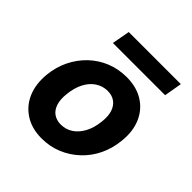

<svg xmlns="http://www.w3.org/2000/svg" viewBox="-188 -839 993 993"><g transform="rotate(45 308.5 -342.0)"><path d="M264 12Q193 12 142 -20.5Q91 -53 67 -109.5Q43 -166 50 -239Q56 -301 81.5 -353Q107 -405 147.5 -443.5Q188 -482 240 -503Q292 -524 352 -524Q423 -524 474 -492.5Q525 -461 549.5 -404.5Q574 -348 566 -274Q560 -212 535 -160Q510 -108 469 -69.5Q428 -31 376 -9.5Q324 12 264 12ZM283 -109Q320 -109 349.5 -128.5Q379 -148 398.5 -184.5Q418 -221 423 -271Q428 -314 418 -343.5Q408 -373 386 -388.5Q364 -404 333 -404Q297 -404 267 -384.5Q237 -365 218 -328.5Q199 -292 194 -242Q189 -199 199 -169Q209 -139 231 -124Q253 -109 283 -109ZM176 -598 194 -696H575L558 -598Z"/></g></svg>

Font: DM Sans 12pt ExtraBold
Style: Italic
Weight: 800
Italic angle: -10°
Version: Version 4.004;gftools[0.9.30]